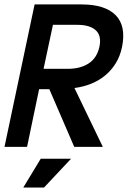

<svg xmlns="http://www.w3.org/2000/svg" viewBox="-44 -657 610 859"><path d="M416 0H288.1L176.8 -257.8H130.9L77.1 0H-23.9L110.8 -637.2H320.8Q425.8 -637.2 473.4 -589.1Q521 -541 502 -446.8Q493.2 -404.8 473.1 -372.8Q453.1 -340.8 424.6 -317.9Q396 -294.9 361.6 -281.5Q327.1 -268.1 289.1 -263.2ZM400.9 -448.2Q411.1 -497.1 384.5 -521.5Q357.9 -545.9 301.8 -545.9H192.9L150.9 -349.1H259.8Q315.9 -349.1 353 -373.5Q390.1 -397.9 400.9 -448.2ZM273.9 53.2 152.8 182.1H60.1L138.2 53.2Z"/></svg>

Font: Anonymous Pro
Style: Bold Italic
Weight: 700
Italic angle: -12°
Monospace: yes
Designer: Mark Simonson
Version: Version 1.003